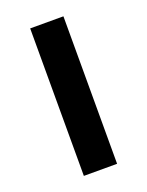

<svg xmlns="http://www.w3.org/2000/svg" viewBox="-101 -543 458 597"><g transform="rotate(-20 127.5 -244.0)"><path d="M73 0H183V-488H73Z"/></g></svg>

Font: FREAK Grotesk Next
Style: Bold
Weight: 700
Width: 3
Designer: La Scuola Open Source
Foundry: La Scuola Open Source
Version: Version 1.000;PS 1.0;hotconv 1.0.72;makeotf.lib2.5.5900